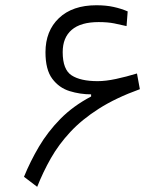

<svg xmlns="http://www.w3.org/2000/svg" viewBox="-20 -723 626 746"><path d="M124.5 2.9 73.2 -36.1Q97.7 -96.2 131.6 -153.6Q165.5 -210.9 214.6 -261Q263.7 -311 334 -348.1V-356.4Q291 -356.4 250.2 -369.1Q209.5 -381.8 183.1 -417Q156.7 -452.1 156.7 -520Q156.7 -603 209.2 -652.8Q261.7 -702.6 354.5 -702.6Q392.1 -702.6 421.6 -696Q451.2 -689.5 476.1 -678.7L471.7 -621.6Q449.2 -627 423.8 -632.1Q398.4 -637.2 363.3 -637.2Q293.9 -637.2 258.8 -607.2Q223.6 -577.1 223.6 -520.5Q223.6 -452.6 258.3 -430.2Q293 -407.7 359.4 -407.7Q391.1 -407.7 430.9 -416.3Q470.7 -424.8 512.2 -437.5L523.4 -376.5Q430.2 -342.8 364.3 -300.8Q298.3 -258.8 253.2 -210.2Q208 -161.6 177.5 -107.9Q147 -54.2 124.5 2.9Z"/></svg>

Font: Cascadia Mono PL Light
Style: Regular
Weight: 300
Monospace: yes
Designer: Aaron Bell
Foundry: Saja Typeworks
Version: Version 2404.023; ttfautohint (v1.8.4)